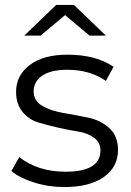

<svg xmlns="http://www.w3.org/2000/svg" viewBox="-20 -751 529 776"><path d="M243 -690 144 -607H78L207 -731H279L408 -607H342ZM457 -145Q457 -76 399.5 -35.5Q342 5 240 5Q176 5 117.5 -13.5Q59 -32 26 -60L58 -116Q133 -57 245 -57Q386 -57 386 -143Q386 -175 360.5 -194Q335 -213 297.5 -219Q260 -225 215.5 -235Q171 -245 133.5 -256.5Q96 -268 70.5 -299.5Q45 -331 45 -380Q45 -446 100 -488Q155 -530 253 -530Q367 -530 439 -481L408 -424Q343 -469 253 -469Q185 -469 150.5 -445Q116 -421 116 -382Q116 -343 151 -323Q186 -303 236 -294.5Q286 -286 336.5 -275.5Q387 -265 422 -233Q457 -201 457 -145Z"/></svg>

Font: Montserrat Alternates
Style: Regular
Weight: 400
Designer: Julieta Ulanovsky
Foundry: Julieta Ulanovsky
Version: Version 7.200;PS 007.200;hotconv 1.0.88;makeotf.lib2.5.64775